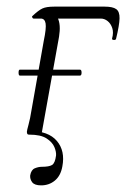

<svg xmlns="http://www.w3.org/2000/svg" viewBox="-20 -406 391 579"><path d="M40 -178Q36 -178 36 -187Q36 -196 40 -196H221Q226 -196 226 -187Q226 -178 221 -178ZM158 -295 105 0 70 -11Q126 -11 151.5 19Q177 49 168 96Q163 124 145.5 138.5Q128 153 104 153Q84 153 77 143.5Q70 134 71 123Q74 106 85 101.5Q96 97 106 97Q128 97 137 91.5Q146 86 149 63Q150 52 144 37.5Q138 23 120.5 11.5Q103 0 68 0Q63 0 62 -3Q61 -6 61 -8Q61 -12 66 -30Q71 -48 75 -74L112 -283Q120 -321 117.5 -335.5Q115 -350 103 -350H81Q79 -350 77.5 -353Q76 -356 77 -357Q96 -375 108 -380.5Q120 -386 143 -386H296Q320 -386 330.5 -378.5Q341 -371 340.5 -350.5Q340 -330 330 -289Q329 -285 323 -285.5Q317 -286 318 -290Q323 -308 318.5 -321.5Q314 -335 304.5 -342.5Q295 -350 284 -350H122L120 -372Q144 -372 154 -352Q164 -332 158 -295Z"/></svg>

Font: Cormorant Garamond Light
Style: Italic
Weight: 300
Italic angle: -10°
Designer: Christian Thalmann (Catharsis Fonts)
Foundry: Catharsis Fonts
Version: Version 4.001